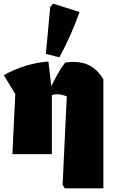

<svg xmlns="http://www.w3.org/2000/svg" viewBox="-20 -847 628 1055"><path d="M48 0 64 -330 1 -434Q121 -500 246 -509L262 -373Q277 -405 296.5 -440Q316 -475 338 -503Q350 -505 361.5 -506Q373 -507 384 -507Q493 -507 548 -411V188H336L324 168L347 -317Q320 -329 294 -329Q280 -329 265 -325V0ZM306 -532 232 -551 256 -809 272 -827 417 -781Q394 -716 366.5 -654Q339 -592 306 -532Z"/></svg>

Font: Piazzolla Black
Style: Regular
Weight: 900
Designer: Juan Pablo del Peral
Foundry: Huerta Tipografica
Version: Version 1.330